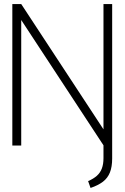

<svg xmlns="http://www.w3.org/2000/svg" viewBox="-20 -720 618 950"><path d="M535 64V-700H492V-80L85 -700H41V0H85V-621L492 -1V63Q492 92 484 113.5Q476 135 459 150Q442 165 416 176L428 210Q466 197 489.5 179Q513 161 524 133Q535 105 535 64Z"/></svg>

Font: Advent Pro Light
Style: Regular
Weight: 300
Version: Version 3.000